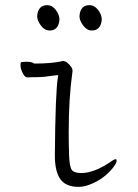

<svg xmlns="http://www.w3.org/2000/svg" viewBox="-20 -716 540 749"><path d="M174 -597Q154 -597 139.5 -616.5Q125 -636 125 -653Q128 -696 165 -696Q183 -696 197.5 -677.5Q212 -659 212 -639Q208 -597 174 -597ZM338 -597Q319 -597 304.5 -616.5Q290 -636 290 -653Q293 -696 329 -696Q348 -696 362.5 -677.5Q377 -659 377 -639Q373 -597 338 -597ZM287 13Q237 13 215.5 -17Q194 -47 194 -110Q196 -356 206 -416L207 -423Q189 -421 188 -421Q150 -415 124.5 -415Q99 -415 86 -414Q77 -414 68.5 -431Q60 -448 60 -461Q60 -474 64 -474Q102 -478 113 -468Q184 -468 225 -478Q241 -478 257 -456Q263 -448 263 -439Q263 -437 262 -431Q248 -331 248 -199Q248 -155 249.5 -111Q251 -67 259.5 -54Q268 -41 297 -41Q346 -41 409 -83Q425 -95 432 -95Q435 -95 435 -88Q435 -81 423 -64.5Q411 -48 389.5 -30Q368 -12 339 0.5Q310 13 287 13Z"/></svg>

Font: Moon Stars Kai T HW Light
Style: Regular
Weight: 300
Designer: GuiWonder
Version: Version 1.101